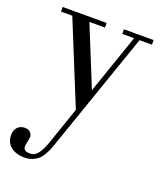

<svg xmlns="http://www.w3.org/2000/svg" viewBox="-140 -521 777 918"><g transform="rotate(20 248.5 -62.5)"><path d="M-2.9 227.1Q-2.9 203.1 11 188Q24.9 172.9 48.8 172.9Q65.9 172.9 75.9 182.9Q85.9 192.9 85.9 206.1Q85.9 215.3 82 231Q78.1 245.6 78.1 256.3Q78.1 280.3 111.3 280.3Q136.2 280.3 152.8 257.8Q169.4 235.4 182.1 197.8L247.1 9.3L77.1 -408.2H19.5V-431.6H243.2V-408.2H164.1L287.1 -105.5L391.6 -408.2H331.5V-431.6H482.4V-408.2H419.4L208.5 199.2Q202.1 217.8 197 229.7Q191.9 241.7 182.1 258.1Q172.4 274.4 161.1 283.9Q149.9 293.5 132.1 300.5Q114.3 307.6 92.8 307.6Q51.8 307.6 24.4 286.9Q-2.9 266.1 -2.9 227.1Z"/></g></svg>

Font: Theano Didot
Style: Regular
Weight: 400
Designer: Alexey Kryukov
Version: Version 2.0